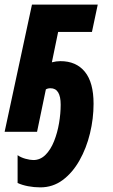

<svg xmlns="http://www.w3.org/2000/svg" viewBox="-30 -569 486 829"><path d="M144 240Q117 240 91 235Q65 230 46 221V101Q60 111 80 116.5Q100 122 114 122Q144 122 166.5 99.5Q189 77 203.5 40.5Q218 4 225 -37.5Q232 -79 232 -117Q232 -188 188 -188Q176 -188 168 -183L130 0H-10L108 -549H392L367 -431H221L194 -300Q213 -305 231 -305Q299 -305 336.5 -259Q374 -213 374 -121Q374 -57 358.5 7Q343 71 313 124Q283 177 240.5 208.5Q198 240 144 240Z"/></svg>

Font: Noto Sans ExtraCondensed ExtraBold
Style: Italic
Weight: 800
Width: 2
Italic angle: -12°
Designer: Monotype Design Team
Foundry: Monotype Imaging Inc.
Version: Version 2.013; ttfautohint (v1.8.4.7-5d5b)